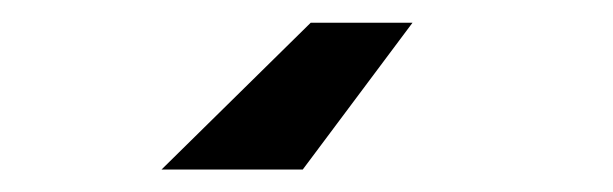

<svg xmlns="http://www.w3.org/2000/svg" viewBox="-20 -20 540 169"><path d="M122.2 129.2H246.5L343.1 0H253.5Z"/></svg>

Font: Afacad Medium
Style: Regular
Weight: 500
Designer: Kristian Moeller
Foundry: Dicotype
Version: Version 1.000